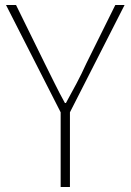

<svg xmlns="http://www.w3.org/2000/svg" viewBox="-20 -746 522 766"><path d="M222 0V-298L4 -726H44L159 -492Q179 -452 198 -413.5Q217 -375 239 -335H243Q265 -375 285.5 -413.5Q306 -452 324 -492L440 -726H477L259 -298V0Z"/></svg>

Font: Shanggu Sans SC VF
Style: Regular
Weight: 250
Designer: GuiWonder
Version: Version 1.021